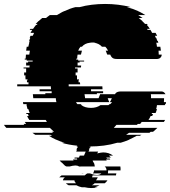

<svg xmlns="http://www.w3.org/2000/svg" viewBox="-93 -730 859 970"><path d="M735 -214H746Q745 -212 745 -209Q745 -206 744 -204H741Q741 -201 740 -199H700Q699 -194 698.5 -189Q698 -184 696 -179H700Q699 -174 697 -169Q695 -164 693 -159H675Q675 -158 673 -154H680L676 -144H668Q664 -134 657 -124H741L735 -114H623Q621 -112 619 -109Q617 -106 615 -104H603Q600 -101 599 -99H495L482 -84H702Q697 -79 691.5 -74Q686 -69 680 -64H668L662 -59H559L544 -49H622Q620 -48 618 -47Q616 -46 614 -44H598Q588 -39 578.5 -34Q569 -29 558 -24H559Q538 -15 517 -9H500Q467 1 431.5 5.5Q396 10 360 10L359 11H365L363 16H361L356 26H359L354 36H403L398 45Q404 43 414.5 41.5Q425 40 428 40Q457 40 478 56H457Q459 58 462 60.5Q465 63 467 66H444Q447 69 448 71H461L464 76H443L446 81H375L379 91H381Q383 95 384 100.5Q385 106 386 111H317Q310 112 302 111H307Q299 106 288 106Q281 106 274 107.5Q267 109 259 111H243Q237 109 234 106L219 91H218L212 85Q211 84 210 83Q209 82 208 81H279Q276 78 276 76H297Q296 74 296 71H283Q283 68 284 66H306Q308 60 310 56H331Q333 54 333 52L340 36H292L296 26H293L297 16H299L301 11H294L297 6Q255 2 217 -9H233Q211 -15 192 -24H191Q171 -33 154 -44H170L162 -49H85Q81 -51 78 -54Q75 -57 71 -59H175Q173 -61 171.5 -62Q170 -63 168 -64H180Q175 -69 169.5 -74Q164 -79 159 -84H-61Q-64 -88 -67.5 -91.5Q-71 -95 -73 -99H30Q29 -101 26 -104H39L32 -114H144L138 -124H55Q48 -134 44 -144H52Q51 -146 50 -149Q49 -152 48 -154H41L39 -159H57Q55 -164 53.5 -169Q52 -174 50 -179H46Q45 -184 43.5 -189Q42 -194 41 -199H42Q41 -201 41 -204H25Q23 -210 23 -214H192Q189 -225 189 -234H75L73 -254H136V-259H168V-269H107V-279H165Q164 -283 164 -286.5Q164 -290 164 -294H-6V-304H51V-314H44Q43 -316 43 -319Q43 -322 43 -324H46V-329H36Q36 -334 35.5 -339Q35 -344 36 -349H29V-364H39V-384H26V-389H56Q56 -391 56 -394Q56 -397 57 -399H39V-414H49V-419H72V-424H42V-429H32V-434H37V-439Q37 -443 37.5 -446.5Q38 -450 38 -454H55L58 -474H39L42 -494H50Q51 -499 52.5 -504.5Q54 -510 55 -514H54L57 -524H54L60 -539H57L61 -549H72Q74 -553 76 -556.5Q78 -560 79 -564H61L70 -579H57L60 -584H74Q78 -589 81.5 -594.5Q85 -600 89 -604H92L97 -609H87L102 -624H103Q107 -628 111.5 -631.5Q116 -635 120 -639H139Q144 -643 149 -646.5Q154 -650 159 -654H195Q204 -659 213 -664.5Q222 -670 232 -674H233Q260 -687 288 -694H309Q338 -702 371 -706Q404 -710 438 -710Q472 -710 504.5 -706Q537 -702 568 -694H548Q563 -690 577.5 -685Q592 -680 605 -674H604Q614 -670 623 -664.5Q632 -659 641 -654H605Q611 -650 616.5 -646.5Q622 -643 627 -639H608L626 -624H625L640 -609H649Q650 -608 651 -607Q652 -606 653 -604H649Q657 -596 664 -584H650L653 -579H667Q669 -575 671.5 -571.5Q674 -568 675 -564H693L701 -549H690L694 -539H696Q698 -535 699 -531.5Q700 -528 701 -524H704L707 -514H696Q698 -510 698.5 -504.5Q699 -499 700 -494H717L720 -474H708Q708 -469 708.5 -464Q709 -459 709 -454H724Q724 -441 711 -434Q705 -432 702 -432H498Q493 -432 489 -432.5Q485 -433 482 -434Q470 -438 464 -454H449L446 -461Q445 -465 443.5 -468Q442 -471 441 -474H453Q447 -486 439 -494H422Q407 -511 382 -514H393Q389 -515 385 -515Q381 -515 377 -515Q373 -515 369 -515Q365 -515 361 -514Q335 -511 321 -494H314Q307 -487 302 -474H321Q320 -470 318.5 -464.5Q317 -459 316 -454H299Q298 -450 297.5 -444.5Q297 -439 297 -434H293Q293 -433 292.5 -432Q292 -431 292 -429H302V-424H332V-419H309V-414H299V-399H317L316 -389H286V-384H299V-364H289V-349H296V-329H306V-324H303Q304 -322 304 -319Q304 -316 304 -314H311L312 -304H254V-294H424Q424 -290 424.5 -286.5Q425 -283 425 -279H367V-269H428V-259H396Q396 -256 397 -254H334L337 -234H405Q407 -238 407 -239Q410 -248 413 -254H488Q490 -258 491 -259Q499 -268 518 -268H722Q733 -268 740 -259L743 -254H669Q670 -252 670 -246V-234H736Q736 -229 735.5 -224Q735 -219 735 -214ZM461 -204H464Q466 -206 468.5 -208.5Q471 -211 473 -214H462Q468 -223 472 -234H451Q453 -228 455 -223.5Q457 -219 459 -214H291Q294 -208 298 -204H314Q316 -203 317 -202Q318 -201 319 -199H318Q336 -185 367 -185Q381 -185 393 -188.5Q405 -192 415 -199H455ZM436 111H515Q516 115 516 120Q516 125 516 130V131H453Q453 135 453 138.5Q453 142 452 146H495Q493 152 493 156H375L372 166H401Q399 170 397 173.5Q395 177 392 181H450Q445 189 436 196H385Q382 199 378.5 201.5Q375 204 371 206H410Q397 213 385 216H400Q388 220 368 220Q360 220 351.5 219Q343 218 335 216H320Q305 213 293 206H254Q244 201 240 196H291Q283 188 283 181H225Q225 175 231 169L235 166H206L218 156H335L341 151Q345 147 349 146H360Q366 147 374.5 150.5Q383 154 397 154Q411 154 419 146H376Q382 140 382 131H445V130Q445 118 436 111ZM318 146Q324 144 330 146Z"/></svg>

Font: Rubik Glitch
Style: Regular
Weight: 400
Designer: Hubert and Fischer, NaN
Foundry: Hubert and Fischer, NaN
Version: Version 2.200